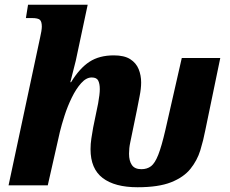

<svg xmlns="http://www.w3.org/2000/svg" viewBox="-20 -780 966 808"><path d="M559 8Q463 8 412 -31Q361 -70 361 -152Q361 -175 364.5 -197.5Q368 -220 372 -243L393 -345Q400 -384 400 -405Q400 -427 393.5 -440.5Q387 -454 366 -454Q343 -454 321.5 -430Q300 -406 282 -369Q264 -332 251.5 -293Q239 -254 232 -225L181 0H16L149 -623Q152 -635 154 -648Q156 -661 156 -668Q156 -689 148 -696.5Q140 -704 114 -704H89L98 -760H349L299 -525Q294 -507 288 -481.5Q282 -456 276 -434H279Q315 -493 356.5 -520Q398 -547 459 -547Q503 -547 528 -531Q553 -515 563.5 -489Q574 -463 574 -433Q574 -407 567.5 -375Q561 -343 556 -316L528 -180Q523 -157 523 -133Q523 -103 535 -85.5Q547 -68 575 -68Q599 -68 615.5 -80.5Q632 -93 646 -128.5Q660 -164 676 -233L745 -536H907L844 -232Q836 -190 823 -147.5Q810 -105 781.5 -69.5Q753 -34 700 -13Q647 8 559 8Z"/></svg>

Font: Noto Serif SemiCondensed ExtraBold
Style: Italic
Weight: 800
Width: 4
Italic angle: -12°
Designer: Monotype Design Team
Foundry: Monotype Imaging Inc.
Version: Version 2.014; ttfautohint (v1.8.4.7-5d5b)